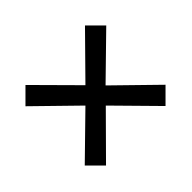

<svg xmlns="http://www.w3.org/2000/svg" viewBox="-94 -622 600 600"><g transform="rotate(45 205.5 -322.5)"><path d="M204 -278 73 -144 26 -191 159 -323 26 -454 73 -501 204 -367 335 -501 382 -454 249 -323 382 -191 335 -144Z"/></g></svg>

Font: Noto Sans Gurmukhi ExtraCondensed
Style: Regular
Weight: 400
Width: 2
Designer: Jelle Bosma - Monotype Design Team
Foundry: Monotype Imaging Inc.
Version: Version 2.004; ttfautohint (v1.8.4.7-5d5b)